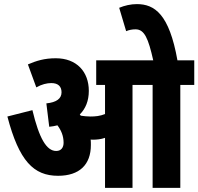

<svg xmlns="http://www.w3.org/2000/svg" viewBox="-20 -916 967 936"><path d="M423 -209C423 -218 423 -227 422 -236C425 -235 429 -235 432 -235C452 -235 472 -237 492 -244V0H626V-502H724V0H859V-502H927V-622H845C805 -847 734 -896 647 -896C618 -896 587 -889 561 -878L595 -764C609 -770 624 -773 641 -773C684 -773 703 -729 727 -622H449V-502H492V-360C467 -350 445 -348 420 -348C404 -348 388 -350 374 -352C372 -354 371 -356 369 -358C397 -386 413 -424 413 -473C413 -566 354 -632 252 -632C197 -632 158 -620 116 -602L157 -490C183 -505 209 -511 230 -511C264 -511 280 -494 280 -466C280 -435 255 -417 206 -412L220 -298C234 -299 247 -302 260 -305C278 -281 290 -254 290 -220C290 -198 279 -180 254 -180C207 -180 171 -241 138 -379L16 -348C73 -131 144 -59 263 -59C367 -59 423 -113 423 -209Z"/></svg>

Font: Noto Sans Devanagari UI ExtraCondensed ExtraBold
Style: Regular
Weight: 800
Width: 2
Designer: Jelle Bosma - Monotype Design Team
Foundry: Monotype Imaging Inc.
Version: Version 2.003